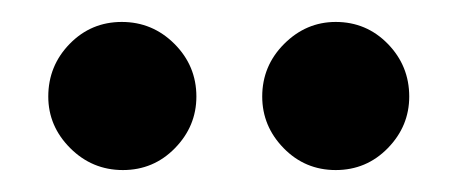

<svg xmlns="http://www.w3.org/2000/svg" viewBox="-20 -709 417 175"><path d="M286 -554Q258 -554 238.5 -574Q219 -594 219 -621Q219 -649 239 -669Q259 -689 286 -689Q314 -689 333.5 -669Q353 -649 353 -621Q353 -594 333.5 -574Q314 -554 286 -554ZM92 -554Q64 -554 44 -574Q24 -594 24 -621Q24 -649 43.5 -669Q63 -689 91 -689Q119 -689 139 -669Q159 -649 159 -621Q159 -594 139.5 -574Q120 -554 92 -554Z"/></svg>

Font: Frank Ruhl Libre
Style: Bold
Weight: 700
Designer: Yanek Iontef
Foundry: Fontef
Version: Version 6.004